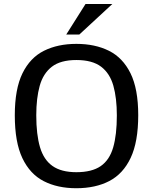

<svg xmlns="http://www.w3.org/2000/svg" viewBox="-20 -951 783 982"><path d="M370.1 11.7Q274.4 11.7 203.9 -24.4Q133.3 -60.5 94.5 -142.1Q55.7 -223.6 55.7 -361.3Q55.7 -496.1 95 -576.2Q134.3 -656.2 205.1 -691.4Q275.9 -726.6 370.6 -726.6Q465.8 -726.6 536.9 -691.4Q607.9 -656.2 647.5 -576.2Q687 -496.1 687 -361.8Q687 -225.6 648.4 -143.8Q609.9 -62 539.1 -25.1Q468.3 11.7 370.1 11.7ZM370.6 -70.3Q449.7 -70.3 494.9 -101.3Q540 -132.3 558.8 -196.8Q577.6 -261.2 577.6 -360.8Q577.6 -449.2 559.8 -512.5Q542 -575.7 497.1 -609.9Q452.1 -644 370.6 -644Q289.6 -644 245.1 -609.6Q200.7 -575.2 183.1 -512Q165.5 -448.7 165.5 -361.3Q165.5 -262.7 184.6 -198.2Q203.6 -133.8 248.5 -102.1Q293.5 -70.3 370.6 -70.3ZM385.7 -774.4H318.8L417.5 -930.7H554.7Z"/></svg>

Font: Pontano Sans SemiBold
Style: Regular
Weight: 600
Designer: Vernon Adams
Foundry: Vernon Adams
Version: Version 2.001